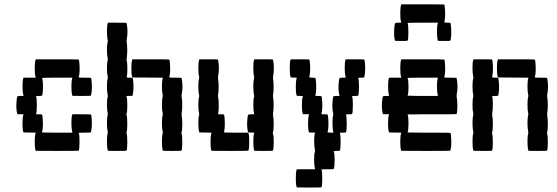

<svg xmlns="http://www.w3.org/2000/svg" viewBox="-20 -653 2533 873"><path d="M141.6 -380.4 142.6 -383.3H239.7Q336.9 -383.3 337.9 -382.3Q340.8 -377.4 341.8 -353.5Q342.8 -329.6 340.8 -315.9Q338.4 -302.2 337.9 -301.3L338.9 -300.8Q340.3 -300.8 342.8 -300.5Q345.2 -300.3 348.6 -300Q352.1 -299.8 356.2 -299.8Q360.4 -299.8 364.7 -299.8Q392.6 -299.8 393.6 -298.8Q396.5 -293.9 397.5 -270Q398.4 -246.1 396.5 -232.4Q394 -218.8 393.1 -217.8Q392.1 -216.8 350.6 -216.8L309.1 -217.3L308.1 -221.2Q304.7 -233.4 304.7 -259.8Q304.7 -286.1 308.1 -295.9L309.1 -299.8H239.7Q228.5 -299.8 218 -299.8Q207.5 -299.8 199 -299.6Q190.4 -299.3 184.1 -299.3Q177.7 -299.3 174.3 -298.8H170.9Q175.3 -291 175.3 -258.8Q175.3 -225.6 170.9 -217.8Q169.9 -216.8 156.7 -216.8Q143.6 -216.8 143.6 -215.3Q147.5 -208.5 147.5 -175.8Q147.5 -141.1 143.6 -134.3Q142.6 -133.3 156.7 -133.3Q169.9 -133.3 170.9 -132.3Q173.8 -127.4 174.8 -103.5Q175.8 -79.6 173.8 -65.9Q171.4 -52.2 170.9 -51.3Q170.4 -50.8 179.4 -50.5Q188.5 -50.3 205.3 -50Q222.2 -49.8 239.7 -49.8H309.1L308.1 -54.7Q304.7 -68.4 304.7 -94.7Q304.7 -121.1 308.1 -130.4L309.6 -133.3H351.1Q392.6 -133.3 393.6 -132.3Q396.5 -127.4 397.5 -103.5Q398.4 -79.6 396 -65.9Q395.5 -63.5 395.3 -61.5Q395 -59.6 394.8 -58.3Q394.5 -57.1 394.3 -55.9Q394 -54.7 394 -54Q394 -53.2 394 -52.7Q394 -52.2 393.6 -51.8V-51.3Q392.1 -49.8 364.7 -49.8Q357.4 -49.8 351.1 -49.6Q344.7 -49.3 341.3 -48.8H337.9Q341.8 -42 341.6 -6.8Q341.3 28.3 337.4 32.2Q336.4 33.2 239.3 33.2L142.1 32.7L141.1 28.8Q137.7 16.1 137.9 -10.3Q138.2 -36.6 141.6 -46.4L142.6 -49.8L114.7 -50.3L86.9 -50.8L85.4 -54.7Q82 -67.4 82.3 -93.5Q82.5 -119.6 85.9 -129.4L86.9 -133.3L73.2 -133.8H59.1L58.1 -137.7Q51.8 -160.2 55.7 -197.8Q57.1 -212.4 59.1 -214.6Q61 -216.8 73.2 -216.8H86.9L85.9 -221.2Q82.5 -234.9 82.5 -261.2Q82.5 -287.6 85.9 -296.9L87.4 -299.8H114.7H142.6L141.1 -304.7Q137.7 -317.9 137.9 -344.5Q138.2 -371.1 141.6 -380.4Z M581.1 -380.4 582 -383.3H665.5Q748.5 -383.3 749.5 -382.3Q752.4 -377.4 753.4 -353.5Q754.4 -329.6 752.4 -315.9Q750 -302.2 749.5 -301.3L750.5 -300.8Q752 -300.8 754.4 -300.5Q756.8 -300.3 760.3 -300Q763.7 -299.8 767.8 -299.8Q772 -299.8 776.4 -299.8Q804.2 -299.8 805.2 -298.8Q805.7 -298.3 806.6 -293Q813 -259.3 806.2 -223.1Q805.2 -216.3 806.2 -210.4Q808.6 -197.8 808.6 -175Q808.6 -152.3 806.2 -139.6Q805.2 -133.3 806.2 -127Q809.1 -112.8 808.8 -84.7Q808.6 -56.6 805.2 -51.3Q804.2 -50.3 805.7 -45.9Q809.1 -33.2 808.8 -2.4Q808.6 28.3 804.7 32.2Q803.7 33.2 762.2 33.2L720.7 32.7L719.7 28.8Q716.3 16.6 716.3 -9.8Q716.3 -36.1 719.7 -45.9Q720.7 -49.8 719.7 -54.7Q716.3 -67.9 716.3 -93.5Q716.3 -119.1 719.7 -129.4Q720.7 -133.3 719.7 -137.7Q716.3 -150.9 716.3 -176.8Q716.3 -202.6 719.7 -212.9Q720.7 -216.8 719.7 -221.2Q716.3 -234.4 716.3 -260.3Q716.3 -286.1 719.7 -296.4L720.7 -299.8L651.4 -300.3L581.5 -300.8L580.6 -304.7Q577.1 -317.4 577.4 -344.5Q577.6 -371.6 581.1 -380.4ZM469.7 -546.9 471.2 -549.8H512.7Q554.2 -549.8 555.2 -548.8Q555.7 -548.3 556.6 -543Q563 -509.3 556.2 -473.1Q555.2 -466.3 556.2 -460.4Q558.6 -447.8 558.6 -425Q558.6 -402.3 556.2 -389.6Q555.2 -383.3 556.2 -377Q559.6 -362.3 559.1 -334.5Q558.6 -306.6 555.2 -301.3L566.9 -299.8H568.4Q569.8 -299.8 572.8 -299.8Q579.6 -299.8 581.1 -299.6Q582.5 -299.3 583.5 -296.9Q585.9 -290.5 586.7 -268.3Q587.4 -246.1 585.4 -232.9Q583.5 -219.2 582.5 -217.8Q581.5 -216.8 568.4 -216.8H554.7L555.7 -212.4Q559.1 -200.7 558.8 -170.7Q558.6 -140.6 555.2 -134.8Q554.7 -134.3 554.9 -132.6Q555.2 -130.9 555.7 -128.9Q559.1 -117.2 558.8 -87.2Q558.6 -57.1 555.2 -51.3Q554.2 -50.3 555.7 -45.9Q559.1 -33.2 558.8 -2.4Q558.6 28.3 554.7 32.2Q553.7 33.2 512.2 33.2L470.7 32.7L469.7 28.8Q466.3 16.6 466.3 -9.8Q466.3 -36.1 469.7 -45.9Q470.7 -49.8 469.7 -54.7Q466.3 -67.9 466.3 -93.5Q466.3 -119.1 469.7 -129.4Q470.7 -133.3 469.7 -137.7Q466.3 -150.9 466.3 -176.8Q466.3 -202.6 469.7 -212.9Q470.7 -216.8 469.7 -221.2Q466.3 -234.4 466.3 -260Q466.3 -285.6 469.7 -295.9Q470.7 -299.8 469.7 -304.7Q466.3 -317.9 466.3 -343.5Q466.3 -369.1 469.7 -379.4Q470.7 -383.3 469.7 -387.7Q466.3 -400.9 466.3 -426.8Q466.3 -452.6 469.7 -462.9Q470.7 -466.8 469.7 -471.2Q466.3 -484.9 466.3 -511.2Q466.3 -537.6 469.7 -546.9Z M1135.3 -380.4 1136.7 -383.3H1178.2Q1219.7 -383.3 1220.7 -382.3Q1221.2 -381.8 1222.2 -376.5Q1228.5 -342.8 1221.7 -306.2Q1220.7 -299.8 1221.7 -293.9Q1224.1 -281.2 1224.1 -258.3Q1224.1 -235.4 1221.7 -223.1Q1220.7 -216.8 1221.7 -210.4Q1224.1 -197.8 1224.1 -175Q1224.1 -152.3 1221.7 -139.6Q1220.7 -133.3 1221.7 -127Q1224.6 -112.8 1224.4 -84.7Q1224.1 -56.6 1220.7 -51.3Q1219.7 -50.3 1221.2 -45.9Q1225.1 -33.7 1224.6 -2.7Q1224.1 28.3 1220.2 32.2Q1219.2 33.2 1177.7 33.2L1136.2 32.7L1135.3 28.8Q1131.8 16.6 1131.8 -9.8Q1131.8 -36.1 1135.3 -45.9L1136.2 -49.8L1122.6 -50.3L1108.4 -50.8L1107.4 -54.7Q1101.1 -77.1 1105 -114.3Q1106.4 -128.9 1108.4 -131.1Q1110.4 -133.3 1122.6 -133.3H1136.2L1135.3 -137.7Q1131.8 -150.9 1131.8 -176.8Q1131.8 -202.6 1135.3 -212.9Q1136.2 -216.8 1135.3 -221.2Q1131.8 -234.4 1131.8 -260Q1131.8 -285.6 1135.3 -295.9Q1136.2 -299.8 1135.3 -304.7Q1131.8 -318.4 1131.8 -344.7Q1131.8 -371.1 1135.3 -380.4ZM885.3 -380.4 886.7 -383.3H928.2Q969.7 -383.3 970.7 -382.3Q971.2 -381.8 972.2 -376.5Q978.5 -342.8 971.7 -306.2Q970.7 -299.8 971.7 -293.9Q974.1 -281.2 974.1 -258.3Q974.1 -235.4 971.7 -223.1Q970.7 -216.8 971.7 -210.4Q975.1 -195.8 974.6 -167.7Q974.1 -139.6 970.7 -134.3Q969.7 -133.3 983.9 -133.3Q997.1 -133.3 998 -132.3Q1001 -127.4 1002 -103.8Q1002.9 -80.1 1001 -65.9Q999 -52.7 998 -51.3Q997.6 -50.8 1004.9 -50.5Q1012.2 -50.3 1025.6 -50Q1039.1 -49.8 1053.2 -49.8H1108.9L1109.9 -46.9Q1113.8 -37.1 1113.3 -4.4Q1112.8 28.3 1108.9 32.2Q1107.9 33.2 1024.9 33.2L941.4 32.7L940.4 28.8Q937 16.1 937.3 -10.3Q937.5 -36.6 940.9 -46.4L941.9 -49.8L914.1 -50.3L886.2 -50.8L885.3 -54.7Q881.8 -67.4 881.8 -93.5Q881.8 -119.6 885.3 -129.4Q886.2 -133.3 885.3 -137.7Q881.8 -150.9 881.8 -176.8Q881.8 -202.6 885.3 -212.9Q886.2 -216.8 885.3 -221.2Q881.8 -234.4 881.8 -260Q881.8 -285.6 885.3 -295.9Q886.2 -299.8 885.3 -304.7Q881.8 -318.4 881.8 -344.7Q881.8 -371.1 885.3 -380.4Z M1300.8 -380.4 1302.2 -383.3H1343.8Q1385.3 -383.3 1386.2 -382.3Q1389.2 -377.4 1390.1 -353.5Q1391.1 -329.6 1388.7 -315.9Q1388.2 -313.5 1387.9 -311.5Q1387.7 -309.6 1387.5 -308.3Q1387.2 -307.1 1387 -305.9Q1386.7 -304.7 1386.7 -304Q1386.7 -303.2 1386.7 -302.7Q1386.7 -302.2 1386.2 -301.8V-301.3L1397.9 -299.8H1399.4Q1412.6 -299.8 1413.6 -298.8Q1416.5 -293.9 1417.5 -270Q1418.5 -246.1 1416.5 -232.4Q1414.1 -218.8 1413.6 -217.8Q1412.6 -216.8 1426.8 -216.8Q1439.9 -216.8 1441.4 -215.3Q1444.3 -210.4 1445.3 -186.8Q1446.3 -163.1 1444.3 -149.4Q1441.9 -135.3 1441.4 -134.3Q1440.4 -133.3 1454.6 -133.3Q1468.3 -133.3 1469.2 -132.3Q1472.2 -127.4 1473.1 -103.5Q1474.1 -79.6 1472.2 -65.9Q1469.7 -52.2 1469.2 -51.3L1481 -49.8H1482.4H1496.1L1495.1 -54.7Q1491.7 -67.9 1491.7 -93.5Q1491.7 -119.1 1495.1 -129.4Q1496.1 -133.3 1495.1 -137.7Q1488.8 -160.6 1492.7 -197.8Q1494.1 -212.4 1496.1 -214.6Q1498 -216.8 1510.3 -216.8H1523.9L1522.9 -221.2Q1516.6 -244.1 1520.5 -281.2Q1522 -295.9 1523.9 -297.9Q1525.9 -299.8 1538.1 -299.8H1551.8L1550.8 -304.7Q1547.4 -318.4 1547.4 -344.7Q1547.4 -371.1 1550.8 -380.4L1552.2 -383.3H1593.8Q1635.3 -383.3 1636.2 -382.3Q1639.2 -377.4 1640.1 -353.5Q1641.1 -329.6 1638.7 -315.9Q1638.2 -313.5 1637.9 -311.5Q1637.7 -309.6 1637.5 -308.3Q1637.2 -307.1 1637 -305.9Q1636.7 -304.7 1636.7 -304Q1636.7 -303.2 1636.7 -302.7Q1636.7 -302.2 1636.2 -301.8V-301.3Q1634.8 -299.8 1621.6 -299.8Q1607.4 -299.8 1608.4 -298.8Q1612.3 -292 1612.3 -258.8Q1612.3 -224.6 1608.4 -217.8Q1607.4 -216.8 1593.8 -216.8Q1580.6 -216.8 1580.6 -215.3Q1584.5 -208.5 1584.5 -175.8Q1584.5 -141.1 1580.6 -134.3Q1579.6 -133.3 1565.9 -133.3Q1551.8 -133.3 1552.7 -132.3Q1556.6 -125.5 1556.6 -92.3Q1556.6 -58.1 1552.7 -51.3Q1551.3 -49.8 1538.1 -49.8Q1523.9 -49.8 1524.9 -48.8Q1528.8 -42 1528.8 -8.3Q1528.8 25.4 1524.9 32.2Q1523.9 33.2 1510.3 33.2Q1497.1 33.2 1497.1 34.7Q1501.5 42.5 1501.5 74.2Q1501.5 107.9 1497.1 115.7Q1496.1 116.7 1468.8 116.7Q1464.4 116.7 1460.2 116.7Q1456.1 116.7 1452.6 116.9Q1449.2 117.2 1446.5 117.2Q1443.8 117.2 1442.9 117.2L1441.4 117.7Q1445.3 124 1445.3 159.4Q1445.3 194.8 1441.4 198.7Q1440.4 199.7 1384.8 199.7L1329.6 199.2L1328.1 195.3Q1324.7 182.6 1325 155.5Q1325.2 128.4 1328.6 119.6L1330.1 116.7H1371.6H1413.1L1411.6 112.3Q1408.2 99.1 1408.2 73.2Q1408.2 47.4 1411.6 37.1Q1412.6 32.2 1412.1 28.8Q1408.7 15.6 1408.4 -10Q1408.2 -35.6 1411.6 -45.9L1413.1 -49.8L1398.9 -50.3L1384.8 -50.8L1383.8 -54.7Q1380.4 -67.4 1380.6 -93.5Q1380.9 -119.6 1384.3 -129.4L1385.3 -133.3L1371.1 -133.8H1356.9L1356 -137.7Q1352.5 -150.4 1352.8 -176.8Q1353 -203.1 1356.4 -212.9L1357.4 -216.3L1343.3 -216.8L1329.6 -217.3L1328.1 -221.2Q1324.7 -233.9 1325 -260Q1325.2 -286.1 1328.6 -295.9L1329.6 -299.8L1315.9 -300.3L1301.8 -300.8L1300.8 -304.7Q1297.4 -317.4 1297.4 -344.5Q1297.4 -371.6 1300.8 -380.4Z M1803.7 -380.4 1804.7 -383.3H1901.9Q1999 -383.3 2000 -382.3Q2002.9 -377.4 2003.9 -353.5Q2004.9 -329.6 2002.9 -315.9Q2000.5 -302.2 2000 -301.3L2001 -300.8Q2002.4 -300.8 2004.9 -300.5Q2007.3 -300.3 2010.7 -300Q2014.2 -299.8 2018.3 -299.8Q2022.5 -299.8 2026.9 -299.8Q2054.7 -299.8 2055.7 -298.8Q2056.2 -298.3 2057.1 -293Q2063.5 -259.3 2056.6 -223.1Q2055.7 -216.3 2056.6 -210.4Q2060.1 -195.8 2059.6 -167.7Q2059.1 -139.6 2055.7 -134.3Q2054.7 -133.3 1943.8 -133.3Q1931.2 -133.3 1918.5 -133.3Q1905.8 -133.3 1895 -133.3Q1884.3 -133.3 1874.5 -133.1Q1864.7 -132.8 1857.2 -132.8Q1849.6 -132.8 1844.2 -132.8Q1838.9 -132.8 1835.9 -132.8L1833 -132.3Q1837.4 -124.5 1837.4 -92.3Q1837.4 -59.1 1833 -51.3Q1832.5 -50.8 1845.2 -50.5Q1857.9 -50.3 1881.3 -50Q1904.8 -49.8 1929.7 -49.8Q2026.9 -49.8 2027.8 -48.8Q2030.8 -43.9 2031.7 -20Q2032.7 3.9 2030.8 17.6Q2028.3 31.2 2027.3 32.2Q2026.4 33.2 1915.5 33.2L1804.2 32.7L1803.2 28.8Q1799.8 16.1 1800 -10.3Q1800.3 -36.6 1803.7 -46.4L1804.7 -49.8L1776.9 -50.3L1749 -50.8L1747.6 -54.7Q1744.1 -67.4 1744.4 -93.5Q1744.6 -119.6 1748 -129.4L1749 -133.3L1735.4 -133.8H1721.2L1720.2 -137.7Q1713.9 -160.2 1717.8 -197.8Q1719.2 -212.4 1721.2 -214.6Q1723.1 -216.8 1735.4 -216.8H1749L1748 -221.2Q1744.6 -234.9 1744.6 -261.2Q1744.6 -287.6 1748 -296.9L1749.5 -299.8H1776.9H1804.7L1803.2 -304.7Q1799.8 -317.9 1800 -344.5Q1800.3 -371.1 1803.7 -380.4ZM1970.2 -295.9 1971.2 -299.8H1901.9Q1890.6 -299.8 1880.1 -299.8Q1869.6 -299.8 1861.1 -299.6Q1852.5 -299.3 1846.2 -299.3Q1839.8 -299.3 1836.4 -298.8H1833Q1837.4 -291 1837.4 -258.8Q1837.4 -225.6 1833 -217.8H1841.8Q1851.1 -217.3 1867.2 -217Q1883.3 -216.8 1901.9 -216.8H1971.2L1970.2 -221.2Q1966.8 -234.4 1966.8 -260Q1966.8 -285.6 1970.2 -295.9ZM1803.7 -630.4 1804.7 -633.3H1901.9Q1999 -633.3 2000 -632.3Q2002.4 -627.9 2003.7 -603.8Q2004.9 -579.6 2002.9 -567.4Q2002.4 -566.4 2002 -562.5Q2001.5 -558.6 2001.5 -557.6Q2000.5 -551.8 2000 -551.3L2011.7 -549.8H2013.2Q2026.9 -549.8 2027.8 -548.8Q2030.3 -544.4 2031.5 -520.3Q2032.7 -496.1 2030.8 -483.9Q2030.3 -482.4 2029.8 -478.8Q2029.3 -475.1 2029.3 -474.1Q2028.3 -468.8 2027.3 -467.8Q2026.4 -466.8 1998.5 -466.8L1971.2 -467.3L1970.2 -471.2Q1966.8 -483.4 1966.8 -509.8Q1966.8 -536.1 1970.2 -545.9L1971.2 -549.8H1901.9Q1890.6 -549.8 1880.1 -549.8Q1869.6 -549.8 1861.1 -549.6Q1852.5 -549.3 1846.2 -549.3Q1839.8 -549.3 1836.4 -548.8H1833Q1836.9 -542 1836.9 -506.8Q1836.9 -471.7 1833 -467.8Q1832 -466.8 1804.2 -466.8L1776.4 -467.3L1775.4 -471.2Q1769.5 -492.2 1773.4 -531.2Q1774.9 -545.9 1776.9 -547.9Q1778.8 -549.8 1791 -549.8H1804.7L1803.2 -554.7Q1799.8 -567.9 1800 -594.5Q1800.3 -621.1 1803.7 -630.4Z M2243.2 -380.4 2244.1 -383.3H2327.6Q2410.6 -383.3 2411.6 -382.3Q2414.6 -377.4 2415.5 -353.5Q2416.5 -329.6 2414.6 -315.9Q2412.1 -302.2 2411.6 -301.3L2412.6 -300.8Q2414.1 -300.8 2416.5 -300.5Q2418.9 -300.3 2422.4 -300Q2425.8 -299.8 2429.9 -299.8Q2434.1 -299.8 2438.5 -299.8Q2466.3 -299.8 2467.3 -298.8Q2467.8 -298.3 2468.8 -293Q2475.1 -259.3 2468.3 -223.1Q2467.3 -216.3 2468.3 -210.4Q2470.7 -197.8 2470.7 -175Q2470.7 -152.3 2468.3 -139.6Q2467.3 -133.3 2468.3 -127Q2471.2 -112.8 2470.9 -84.7Q2470.7 -56.6 2467.3 -51.3Q2466.3 -50.3 2467.8 -45.9Q2471.2 -33.2 2470.9 -2.4Q2470.7 28.3 2466.8 32.2Q2465.8 33.2 2424.3 33.2L2382.8 32.7L2381.8 28.8Q2378.4 16.6 2378.4 -9.8Q2378.4 -36.1 2381.8 -45.9Q2382.8 -49.8 2381.8 -54.7Q2378.4 -67.9 2378.4 -93.5Q2378.4 -119.1 2381.8 -129.4Q2382.8 -133.3 2381.8 -137.7Q2378.4 -150.9 2378.4 -176.8Q2378.4 -202.6 2381.8 -212.9Q2382.8 -216.8 2381.8 -221.2Q2378.4 -234.4 2378.4 -260.3Q2378.4 -286.1 2381.8 -296.4L2382.8 -299.8L2313.5 -300.3L2243.7 -300.8L2242.7 -304.7Q2239.3 -317.4 2239.5 -344.5Q2239.7 -371.6 2243.2 -380.4ZM2131.8 -380.4 2133.3 -383.3H2174.8Q2216.3 -383.3 2217.3 -382.3Q2220.2 -377.4 2221.2 -353.5Q2222.2 -329.6 2219.7 -315.9Q2219.2 -313.5 2219 -311.5Q2218.8 -309.6 2218.5 -308.3Q2218.3 -307.1 2218 -305.9Q2217.8 -304.7 2217.8 -304Q2217.8 -303.2 2217.8 -302.7Q2217.8 -302.2 2217.3 -301.8V-301.3L2229 -299.8H2230.5Q2231.9 -299.8 2234.9 -299.8Q2241.7 -299.8 2243.2 -299.6Q2244.6 -299.3 2245.6 -296.9Q2248 -290.5 2249 -267.6Q2250 -244.6 2248 -233.9Q2247.6 -232.9 2247.1 -229.2Q2246.6 -225.6 2246.6 -224.6Q2245.6 -218.3 2245.1 -217.8Q2244.1 -216.8 2230.5 -216.8Q2217.3 -216.8 2217.3 -215.3Q2220.7 -210 2220.9 -181.9Q2221.2 -153.8 2218.3 -139.6Q2217.3 -133.3 2218.3 -127Q2221.2 -112.8 2220.9 -84.7Q2220.7 -56.6 2217.3 -51.3Q2216.3 -50.3 2217.8 -45.9Q2221.2 -33.2 2220.9 -2.4Q2220.7 28.3 2216.8 32.2Q2215.8 33.2 2174.3 33.2L2132.8 32.7L2131.8 28.8Q2128.4 16.6 2128.4 -9.8Q2128.4 -36.1 2131.8 -45.9Q2132.8 -49.8 2131.8 -54.7Q2128.4 -67.9 2128.4 -93.5Q2128.4 -119.1 2131.8 -129.4Q2132.8 -133.3 2131.8 -137.7Q2128.4 -150.9 2128.4 -176.8Q2128.4 -202.6 2131.8 -212.9Q2132.8 -216.8 2131.8 -221.2Q2128.4 -234.4 2128.4 -260Q2128.4 -285.6 2131.8 -295.9Q2132.8 -299.8 2131.8 -304.7Q2128.4 -318.4 2128.4 -344.7Q2128.4 -371.1 2131.8 -380.4Z"/></svg>

Font: VT323
Style: Regular
Weight: 400
Monospace: yes
Version: Version 001.002